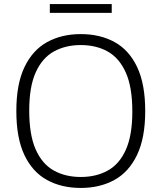

<svg xmlns="http://www.w3.org/2000/svg" viewBox="-20 -917 796 946"><path d="M378 9Q283 9 211.5 -30.2Q140 -69.5 100.2 -153.2Q60.5 -237 60.5 -370Q60.5 -503 100.8 -586.8Q141 -670.5 212.5 -709.8Q284 -749 378 -749Q473 -749 544.5 -709.8Q616 -670.5 655.8 -586.5Q695.5 -502.5 695.5 -370Q695.5 -237.5 655.2 -153.5Q615 -69.5 543.5 -30.2Q472 9 378 9ZM378 -45Q454 -45 511.2 -76.8Q568.5 -108.5 600.2 -179.5Q632 -250.5 632 -367.5Q632 -487.5 600 -559.2Q568 -631 511 -663Q454 -695 378 -695Q302.5 -695 245.2 -663.2Q188 -631.5 156 -560.5Q124 -489.5 124 -372.5Q124 -252.5 155.8 -180.8Q187.5 -109 244.8 -77Q302 -45 378 -45ZM225.5 -853.5V-897H530.5V-853.5Z"/></svg>

Font: Encode Sans SemiExpanded Light
Style: Regular
Weight: 300
Width: 6
Designer: Multiple Designers
Foundry: Impallari Type
Version: Version 3.002